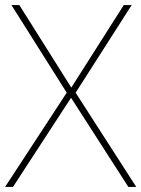

<svg xmlns="http://www.w3.org/2000/svg" viewBox="-23 -734 555 754"><path d="M512 0 274 -370 494 -714H463L257 -390L53 -714H22L239 -370L-3 0H28L256 -350L481 0Z"/></svg>

Font: Noto Sans Telugu Thin
Style: Regular
Weight: 100
Designer: Jelle Bosma - Monotype Design Team
Foundry: Monotype Imaging Inc.
Version: Version 2.005